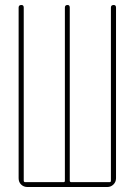

<svg xmlns="http://www.w3.org/2000/svg" viewBox="-20 -750 540 770"><path d="M89.8 0Q75.2 0 64.9 -9.8Q54.7 -19.5 54.7 -35.2V-719.7Q54.7 -729.5 64.9 -730Q75.2 -730.5 75.2 -719.7V-25.4Q75.2 -20.5 80.1 -19.5H235.4Q240.2 -19.5 240.2 -25.4V-719.7Q240.2 -729.5 250 -730Q259.8 -730.5 259.8 -719.7V-25.4Q259.8 -20.5 264.6 -19.5H419.9Q424.8 -19.5 424.8 -25.4V-719.7Q424.8 -729.5 435.1 -730Q445.3 -730.5 445.3 -719.7V-35.2Q445.3 -20.5 435.1 -10.3Q424.8 0 410.2 0Z"/></svg>

Font: Rounded-L Mgen+ 2m thin
Style: Regular
Weight: 100
Designer: [Source Han Sans]
Ryoko NISHIZUKA  (kana & ideographs); Paul D. Hunt (Latin, Greek & Cyrillic); Wenlong ZHANG  (bopomofo
Version: Version 1.059.20150602